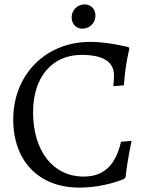

<svg xmlns="http://www.w3.org/2000/svg" viewBox="-20 -839 666 871"><path d="M354 -709C388 -709 413 -736 413 -768C413 -794 396 -819 364 -819C330 -819 305 -792 305 -760C305 -735 321 -709 354 -709ZM339 12C458 12 544 -28 544 -28L550 -37C557 -109 577 -200 577 -200L529 -196C504 -88 450 -38 359 -38C221 -38 130 -154 130 -330C130 -489 216 -590 350 -590C448 -590 497 -559 497 -497C497 -475 494 -448 494 -448L542 -452C548 -544 567 -619 567 -619L563 -625C563 -625 472 -649 389 -649C187 -649 40 -500 40 -297C40 -108 157 12 339 12Z"/></svg>

Font: Alegreya SC
Style: Regular
Weight: 400
Designer: Juan Pablo del Peral
Foundry: Huerta Tipografica
Version: Version 2.007;PS 002.007;hotconv 1.0.88;makeotf.lib2.5.64775